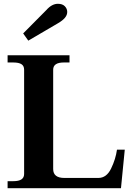

<svg xmlns="http://www.w3.org/2000/svg" viewBox="-20 -991 697 1011"><path d="M102 -815 224 -938Q253 -971 285 -971Q309 -971 321.5 -958Q334 -945 334 -928Q334 -912 322 -897.5Q310 -883 286 -869L129 -777ZM20 -37H50Q79 -37 93 -46.5Q107 -56 107 -75V-624Q107 -644 93 -653Q79 -662 50 -662H20V-700H346V-662H316Q260 -662 260 -624V-101Q260 -54 319 -54H498Q541 -54 565 -103.5Q589 -153 596 -203H637L617 0H20Z"/></svg>

Font: Taviraj DemiBold
Style: Regular
Weight: 600
Designer: Katatrad Team
Foundry: CadsonDemak
Version: Version 1.030